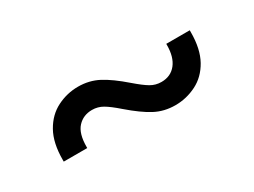

<svg xmlns="http://www.w3.org/2000/svg" viewBox="-29 -559 717 543"><g transform="rotate(-30 329.5 -287.5)"><path d="M436.1 -196Q399.9 -196 370 -211.8Q340.2 -227.6 301.1 -261.4Q275.2 -284.1 259.2 -293.3Q243.3 -302.6 224.4 -302.6Q195.7 -302.6 177.4 -282.8Q159.1 -263.1 159.1 -219.1V-215.9H82.4V-221.6Q82.4 -276.6 102.1 -311.6Q121.8 -346.6 154.3 -362.9Q186.8 -379.3 223 -379.3Q259.2 -379.3 289.2 -363.5Q319.2 -347.7 358 -313.9Q384.2 -291.2 400 -282Q415.8 -272.7 434.7 -272.7Q465.2 -272.7 482.6 -294.6Q500 -316.4 500 -356.2V-359.4H576.7V-353.3Q576.7 -298.7 557.2 -263.7Q537.6 -228.7 505 -212.4Q472.3 -196 436.1 -196Z"/></g></svg>

Font: Linik Sans
Style: Regular
Weight: 400
Designer: Rasmus Andersson (font), Marc Monis (original base), Kil Hyung-jin (Pretendard portions), Cristiano Sobral (main changes
Foundry: rsms
Version: Version 3.018;May 31, 2022;FontCreator 14.0.0.2814 64-bit; t